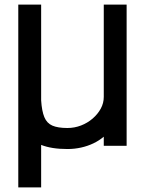

<svg xmlns="http://www.w3.org/2000/svg" viewBox="-20 -638 640 840"><path d="M60 182V-618H160V-199Q163 -152 174 -125.5Q185 -99 209 -88.5Q233 -78 275 -78Q306 -78 334.5 -89Q363 -100 385.5 -119.5Q408 -139 421 -163Q434 -187 434 -214V-618H534V0H434V-40Q414 -23 389 -11Q364 1 335 7.5Q306 14 275 14Q240 14 211.5 9.5Q183 5 160 -4V182Z"/></svg>

Font: Victor Mono Thin
Style: Regular
Weight: 100
Monospace: yes
Designer: Rune Bjørnerås
Version: Version 1.561;gftools[0.9.30]